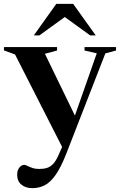

<svg xmlns="http://www.w3.org/2000/svg" viewBox="-30 -738 622 996"><path d="M368.5 -118 299.5 38.5 48 -455.5 -9.5 -476.5V-494H266V-476L203 -459ZM137 238Q103 238 81 219.8Q59 201.5 59 168Q59 152 64.5 140.8Q70 129.5 78.5 123.2Q87 117 95 117Q101 117 111.5 122.2Q122 127.5 137.5 133Q153 138.5 173 138.5Q197 138.5 214.5 132.8Q232 127 245.8 112.2Q259.5 97.5 272 70L308.5 -12.5L346 -102.5L472 -461.5L408.5 -476V-494H572V-476L516.5 -461L313 61.5Q286 129.5 259.5 168Q233 206.5 203.5 222.2Q174 238 137 238ZM145.5 -554.5 262 -718H349.5L466.5 -554.5H437.5L283.5 -666H328.5L174.5 -554.5Z"/></svg>

Font: Newsreader 60pt SemiBold
Style: Regular
Weight: 600
Designer: Hugues Gentile
Foundry: Production Type
Version: Version 1.003